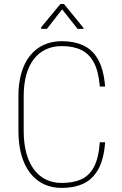

<svg xmlns="http://www.w3.org/2000/svg" viewBox="-20 -926 608 957"><path d="M477.5 -216.8H503.9Q497.6 -130.9 469.2 -81.1Q440.9 -31.2 394.8 -10.3Q348.6 10.7 287.6 10.7Q237.8 10.7 198 -8.3Q158.2 -27.3 129.9 -64Q101.6 -100.6 86.7 -153.6Q71.8 -206.5 71.8 -274.4V-445.8Q71.8 -511.7 86.7 -562.7Q101.6 -613.8 129.9 -648.9Q158.2 -684.1 198.2 -702.4Q238.3 -720.7 288.6 -720.7Q349.1 -720.7 395 -699.7Q440.9 -678.7 469 -629.2Q497.1 -579.6 503.9 -494.6H477.5Q471.7 -569.3 448.2 -613.5Q424.8 -657.7 385 -677Q345.2 -696.3 288.6 -696.3Q244.6 -696.3 209.5 -680.2Q174.3 -664.1 149.4 -632.3Q124.5 -600.6 111.3 -554.2Q98.1 -507.8 98.1 -446.8V-274.4Q98.1 -211.4 111.3 -162.8Q124.5 -114.3 149.4 -81.1Q174.3 -47.9 209.2 -31Q244.1 -14.2 287.6 -14.2Q343.3 -14.2 383.5 -31.5Q423.8 -48.8 447.8 -93Q471.7 -137.2 477.5 -216.8ZM298.8 -906.2 396 -787.1V-782.2H366.7L289.6 -879.4L213.9 -782.2H185.1V-790L281.2 -906.2Z"/></svg>

Font: Roboto Condensed Thin
Style: Regular
Weight: 250
Width: 3
Designer: Christian Robertson
Foundry: Google
Version: Version 3.009; 2024